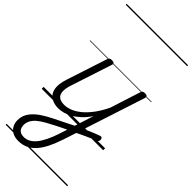

<svg xmlns="http://www.w3.org/2000/svg" viewBox="-387 -952 1414 1414"><g transform="rotate(45 320.0 -245.5)"><path d="M400 6Q418 -4 437 -13Q456 -22 475 -30Q494 -38 512.5 -45.5Q531 -53 549 -59Q560 -63 565.5 -58Q571 -53 572.5 -44.5Q574 -36 570 -27.5Q566 -19 555 -15Q534 -7 513 2Q492 11 471.5 20.5Q451 30 430 40Q409 50 388 61ZM150 394Q113 394 88 380.5Q63 367 50 343.5Q37 320 37 290Q37 253 53 223.5Q69 194 98 168.5Q127 143 167 120.5Q207 98 255 75Q283 62 310.5 47.5Q338 33 365 20L412 -127Q384 -86 354 -58.5Q324 -31 294.5 -14.5Q265 2 238 9Q211 16 187 16Q140 16 108.5 -5Q77 -26 69 -68.5Q61 -111 82 -176L186 -494Q190 -506 196.5 -510.5Q203 -515 216 -515Q233 -515 239 -509Q245 -503 241 -491L135 -167Q121 -125 123 -94.5Q125 -64 144 -48.5Q163 -33 201 -33Q229 -33 261.5 -45.5Q294 -58 327.5 -85Q361 -112 394 -155.5Q427 -199 456 -260L531 -494Q535 -506 541.5 -510.5Q548 -515 561 -515Q579 -515 584 -508Q589 -501 585 -488L377 151Q357 211 334.5 256.5Q312 302 284 333Q256 364 223 379Q190 394 150 394ZM158 345Q183 345 206.5 332.5Q230 320 250.5 295Q271 270 289.5 232.5Q308 195 324 147L346 80Q326 89 307 98.5Q288 108 268 118Q228 138 195.5 156.5Q163 175 140.5 194Q118 213 106 235Q94 257 94 284Q94 301 100.5 315Q107 329 121.5 337Q136 345 158 345ZM0 365H640V375H0ZM0 -20H640V0H0ZM0 -505H640V-500H0ZM0 -885H640V-875H0Z"/></g></svg>

Font: Playwrite DK Loopet Guides
Style: Regular
Weight: 400
Designer: Veronika Burian, José Scaglione
Foundry: TypeTogether
Version: Version 1.003